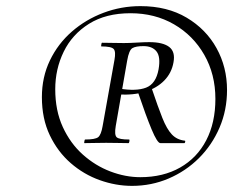

<svg xmlns="http://www.w3.org/2000/svg" viewBox="-20 -745 802 627"><path d="M411.2 -138Q358.2 -138 305.8 -156.7Q253.4 -175.4 210.9 -212.4Q168.4 -249.4 142.6 -303.4Q116.8 -357.4 116.8 -427.8Q116.8 -493.2 143 -547.7Q169.2 -602.2 214.6 -641.8Q260 -681.4 317.9 -703.2Q375.8 -725 438.6 -725Q526 -725 589.4 -687.4Q652.8 -649.8 687.1 -587.8Q721.4 -525.8 721.4 -451Q721.4 -385.2 696.9 -328.2Q672.4 -271.2 629.6 -228.6Q586.8 -186 530.6 -162Q474.4 -138 411.2 -138ZM438 -166.4Q513 -166.4 568.3 -197.9Q623.6 -229.4 653.5 -286.9Q683.4 -344.4 683.4 -422Q683.4 -502.4 647.1 -565.9Q610.8 -629.4 548.2 -665.6Q485.6 -701.8 406.2 -701.8Q325.8 -701.8 270.7 -667.3Q215.6 -632.8 188 -576.1Q160.4 -519.4 160.4 -453.6Q160.4 -384 185 -330.4Q209.6 -276.8 250.4 -240.3Q291.2 -203.8 340.4 -185.1Q389.6 -166.4 438 -166.4ZM255.6 -277.6Q254.4 -277.6 255.5 -283.5Q256.6 -289.4 257.6 -289.4Q290.6 -289.4 300.4 -296.9Q310.2 -304.4 315.2 -333.6L353.8 -549.4Q358.8 -576.4 351.3 -584.9Q343.8 -593.4 310.8 -593.4Q309.8 -593.4 310.8 -599.4Q311.8 -605.4 312.8 -605.4Q327.8 -605.4 347.2 -604.9Q366.6 -604.4 384.4 -604.4Q402.6 -604.4 427 -605.9Q451.4 -607.4 467.4 -607.4Q511.8 -607.4 532.4 -591.8Q553 -576.2 546.6 -541.6Q540.6 -506.8 516.5 -482.1Q492.4 -457.4 454.3 -445.5Q416.2 -433.6 365.6 -436.6L369.4 -455.8Q424.8 -446.4 457 -458.8Q489.2 -471.2 497.8 -518.4Q505 -559.4 491.2 -576.9Q477.4 -594.4 448.6 -594.4Q424 -594.4 412.6 -588Q401.2 -581.6 395.2 -546.6L358 -333.6Q353 -304.4 361 -296.9Q369 -289.4 401.6 -289.4Q403.6 -289.4 402.6 -283.5Q401.6 -277.6 399.6 -277.6Q384.6 -277.6 367 -278.1Q349.4 -278.6 326.6 -278.6Q309.6 -278.6 289 -278.1Q268.4 -277.6 255.6 -277.6ZM503.8 -277.6Q493.8 -277.6 475.1 -322.5Q456.4 -367.4 431.4 -441.4L475.8 -455.4Q495.6 -396.6 510.1 -360.1Q524.6 -323.6 541.2 -306Q557.8 -288.4 583.6 -285.6Q585.6 -285.4 584.7 -281.5Q583.8 -277.6 581.8 -277.6Q552 -277.6 532.2 -277.6Q512.4 -277.6 503.8 -277.6Z"/></svg>

Font: Cormorant Infant Light
Style: Italic
Weight: 300
Italic angle: -10°
Designer: Christian Thalmann (Catharsis Fonts)
Foundry: Catharsis Fonts
Version: Version 4.001